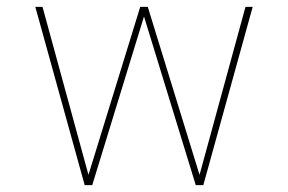

<svg xmlns="http://www.w3.org/2000/svg" viewBox="-20 -540 840 560"><path d="M249 0H227L83 -520H104L238 -30L389 -520H411L562 -30L696 -520H717L573 0H551L400 -492Z"/></svg>

Font: Iosevka Aile Thin
Style: Regular
Weight: 100
Designer: Belleve Invis
Foundry: Belleve Invis
Version: Version 31.1.0; ttfautohint (v1.8.4)